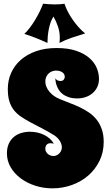

<svg xmlns="http://www.w3.org/2000/svg" viewBox="-20 -990 603 1055"><path d="M523.9 -557.1Q523.9 -532.7 514.9 -512.9Q505.9 -493.2 489.7 -479Q473.6 -464.8 451.9 -457Q430.2 -449.2 404.8 -449.2Q377 -449.2 357.2 -456.1Q337.4 -462.9 324 -473.4Q310.5 -483.9 302.7 -496.8Q294.9 -509.8 290.8 -522Q286.6 -534.2 285.4 -544.4Q284.2 -554.7 284.2 -560.1Q290 -550.3 297.9 -547.6Q305.7 -544.9 311 -544.9Q324.7 -544.9 330.3 -552.2Q335.9 -559.6 335.9 -567.9Q335.9 -573.2 333.7 -579.1Q331.5 -585 325.9 -590.1Q320.3 -595.2 310.8 -598.6Q301.3 -602.1 287.1 -602.1Q277.3 -602.1 267.1 -598.4Q256.8 -594.7 248.3 -587.2Q239.7 -579.6 234.4 -568.4Q229 -557.1 229 -542Q229 -527.3 235.1 -512.9Q241.2 -498.5 251.7 -485.8Q262.2 -473.1 276.6 -462.9Q291 -452.6 308.1 -445.8Q335 -434.6 363.5 -423.8Q392.1 -413.1 418.9 -400.4Q445.8 -387.7 469.5 -371.3Q493.2 -355 511 -332.5Q528.8 -310.1 539.3 -280Q549.8 -250 549.8 -210Q549.8 -152.8 526.6 -105.7Q503.4 -58.6 464.6 -25.1Q425.8 8.3 374.8 26.6Q323.7 44.9 268.1 44.9Q217.8 44.9 172.4 30Q127 15.1 92.8 -10.7Q58.6 -36.6 38.3 -71.5Q18.1 -106.4 18.1 -147Q18.1 -176.8 27.8 -199.2Q37.6 -221.7 54.9 -236.6Q72.3 -251.5 95.5 -258.8Q118.7 -266.1 145 -266.1Q165.5 -266.1 185.3 -261.7Q205.1 -257.3 222.4 -248.8Q239.7 -240.2 253.7 -228Q267.6 -215.8 275.9 -200.2Q265.6 -203.1 257.8 -203.1Q244.6 -203.1 236.8 -195.3Q229 -187.5 229 -171.9Q229 -163.6 232.9 -156.5Q236.8 -149.4 242.9 -144Q249 -138.7 257.1 -135.7Q265.1 -132.8 273.9 -132.8Q283.7 -132.8 292 -137Q300.3 -141.1 306.6 -147.9Q313 -154.8 316.4 -163.1Q319.8 -171.4 319.8 -180.2Q319.8 -197.3 309.3 -214.8Q298.8 -232.4 278.8 -246.1Q240.7 -269.5 207 -286.6Q173.3 -303.7 145 -319.1Q116.7 -334.5 94 -350.1Q71.3 -365.7 55.4 -386.2Q39.6 -406.7 31.2 -434.3Q22.9 -461.9 22.9 -501Q22.9 -547.9 41 -588.9Q59.1 -629.9 93.5 -660.4Q127.9 -690.9 177.7 -708.5Q227.5 -726.1 291 -726.1Q355 -726.1 399.4 -710.7Q443.8 -695.3 471.4 -670.9Q499 -646.5 511.5 -616.5Q523.9 -586.4 523.9 -557.1ZM447.8 -806.2Q412.6 -795.4 375.7 -783.2Q338.9 -771 306.6 -753.9Q307.6 -761.7 308.1 -769Q308.6 -776.4 308.6 -783.7Q308.6 -814 298.8 -843.3Q289.1 -872.6 273.9 -898.9Q264.2 -884.3 257.8 -866Q251.5 -847.7 247.8 -828.1Q244.1 -808.6 242.4 -789.6Q240.7 -770.5 240.7 -753.9Q210 -768.1 178 -781Q146 -793.9 113.8 -803.7Q129.9 -818.8 145 -839.1Q160.2 -859.4 173.6 -881.6Q187 -903.8 198 -926.5Q209 -949.2 216.8 -969.7Q232.4 -968.3 248.3 -967Q264.2 -965.8 280.8 -965.8Q293.5 -965.8 307.4 -966.6Q321.3 -967.3 334 -969.7Q341.3 -947.8 353.3 -924.8Q365.2 -901.9 380.4 -880.4Q395.5 -858.9 412.6 -839.8Q429.7 -820.8 447.8 -806.2Z"/></svg>

Font: Spicy Rice
Style: Regular
Weight: 400
Version: Version 1.000